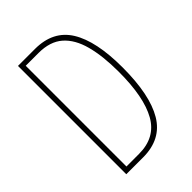

<svg xmlns="http://www.w3.org/2000/svg" viewBox="-212 -856 895 895"><g transform="rotate(-45 236.0 -408.0)"><path d="M418 -415Q418 -235 363.5 -143Q309 -51 189 -51H78V-765H190Q309 -765 363.5 -677Q418 -589 418 -415ZM391 -413Q391 -517 371.5 -590Q352 -663 308 -701.5Q264 -740 188 -740H104V-76H187Q295 -76 343 -161.5Q391 -247 391 -413Z"/></g></svg>

Font: Noto Sans Tamil UI ExtraCondensed Thin
Style: Regular
Weight: 100
Width: 2
Designer: Jelle Bosma - Monotype Design Team
Foundry: Monotype Imaging Inc.
Version: Version 2.004; ttfautohint (v1.8.4.7-5d5b)